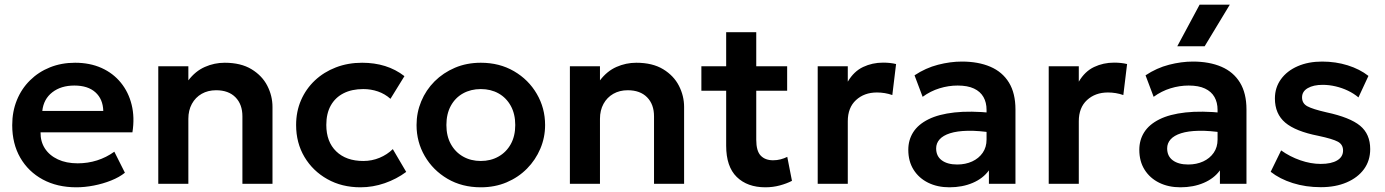

<svg xmlns="http://www.w3.org/2000/svg" viewBox="-20 -782 5895 817"><path d="M305 15Q223.5 15 162 -18.2Q100.5 -51.5 66.2 -111Q32 -170.5 32 -249.5Q32 -307.5 51.8 -356Q71.5 -404.5 107.8 -440.2Q144 -476 192.8 -495.5Q241.5 -515 299.5 -515Q362.5 -515 412 -492.8Q461.5 -470.5 494.2 -430.2Q527 -390 540.2 -336.2Q553.5 -282.5 543.5 -219H152.5Q152 -179.5 171.2 -150Q190.5 -120.5 226.2 -103.8Q262 -87 310.5 -87Q353.5 -87 393 -99.5Q432.5 -112 466.5 -136.5L511.5 -47Q488 -28 453 -14Q418 0 379.2 7.5Q340.5 15 305 15ZM160 -310H419.5Q418 -360.5 386 -389.2Q354 -418 296.5 -418Q239.5 -418 202.5 -389.2Q165.5 -360.5 160 -310Z M653.5 0V-500H781.5V-440Q811.5 -479.5 851.8 -497.2Q892 -515 936 -515Q1005 -515 1050.2 -487.5Q1095.5 -460 1117.5 -417Q1139.5 -374 1139.5 -327V0H1011.5V-287Q1011.5 -338 982 -368Q952.5 -398 899.5 -398Q865 -398 838.2 -382.8Q811.5 -367.5 796.5 -340Q781.5 -312.5 781.5 -276.5V0Z M1514 15Q1434.5 15 1372.8 -19.8Q1311 -54.5 1275.5 -114.2Q1240 -174 1240 -250Q1240 -307.5 1261 -355.8Q1282 -404 1320 -439.8Q1358 -475.5 1409.2 -495.2Q1460.5 -515 1521 -515Q1573.5 -515 1618.5 -501Q1663.5 -487 1701 -458L1641.5 -361.5Q1618 -382.5 1588.2 -392.8Q1558.5 -403 1526 -403Q1477 -403 1441.8 -385Q1406.5 -367 1387.5 -333Q1368.5 -299 1368.5 -250.5Q1368.5 -178.5 1410.8 -137.8Q1453 -97 1526 -97Q1562.5 -97 1595 -110.5Q1627.5 -124 1651.5 -147.5L1708.5 -50.5Q1667.5 -20 1617 -2.5Q1566.5 15 1514 15Z M2026 15Q1946 15 1884.2 -21.2Q1822.5 -57.5 1787.5 -117.8Q1752.5 -178 1752.5 -250Q1752.5 -303 1772.5 -351Q1792.5 -399 1829.2 -435.8Q1866 -472.5 1916 -493.8Q1966 -515 2026 -515Q2105.5 -515 2167.2 -479Q2229 -443 2264.2 -382.5Q2299.5 -322 2299.5 -250Q2299.5 -197 2279.2 -149.2Q2259 -101.5 2222.5 -64.5Q2186 -27.5 2136 -6.2Q2086 15 2026 15ZM2026 -97Q2068 -97 2101.2 -115.8Q2134.5 -134.5 2153.5 -168.8Q2172.5 -203 2172.5 -250Q2172.5 -297 2153.5 -331.5Q2134.5 -366 2101.5 -384.5Q2068.5 -403 2026 -403Q1983.5 -403 1950.2 -384.5Q1917 -366 1898.2 -331.5Q1879.5 -297 1879.5 -250Q1879.5 -203 1898.5 -168.8Q1917.5 -134.5 1950.5 -115.8Q1983.5 -97 2026 -97Z M2405 0V-500H2533V-440Q2563 -479.5 2603.2 -497.2Q2643.5 -515 2687.5 -515Q2756.5 -515 2801.8 -487.5Q2847 -460 2869 -417Q2891 -374 2891 -327V0H2763V-287Q2763 -338 2733.5 -368Q2704 -398 2651 -398Q2616.5 -398 2589.8 -382.8Q2563 -367.5 2548 -340Q2533 -312.5 2533 -276.5V0Z M3237 15Q3160 15 3115 -29Q3070 -73 3070 -162V-645H3198V-500H3329.5V-396H3198V-187.5Q3198 -139.5 3217 -119.8Q3236 -100 3269.5 -100Q3286.5 -100 3301.8 -104Q3317 -108 3330 -114.5L3350 -12.5Q3328 -1 3298.5 7Q3269 15 3237 15ZM2964.5 -396V-500H3084.5V-396Z M3459.5 0V-500H3587.5V-434.5Q3613.5 -478.5 3652.8 -497Q3692 -515.5 3737.5 -515.5Q3753.5 -515.5 3767 -514Q3780.5 -512.5 3793 -509.5L3777 -377.5Q3761.5 -383 3744.8 -385.8Q3728 -388.5 3711.5 -388.5Q3657.5 -388.5 3622.5 -356.2Q3587.5 -324 3587.5 -266V0Z M4020 15Q3969 15 3929.5 -4.5Q3890 -24 3867.5 -59.8Q3845 -95.5 3845 -144.5Q3845 -186.5 3866 -219.5Q3887 -252.5 3930.5 -274.2Q3974 -296 4041.8 -303.5Q4109.5 -311 4202.5 -301.5L4204.5 -217Q4143.5 -226.5 4098 -225.5Q4052.5 -224.5 4022.8 -215Q3993 -205.5 3978.2 -189Q3963.5 -172.5 3963.5 -150.5Q3963.5 -117.5 3987.5 -99.8Q4011.5 -82 4053 -82Q4088.5 -82 4116.8 -95Q4145 -108 4161.5 -131.8Q4178 -155.5 4178 -188V-314.5Q4178 -346 4164.8 -369.2Q4151.5 -392.5 4124.5 -405.2Q4097.5 -418 4055 -418Q4016 -418 3977.8 -406.2Q3939.5 -394.5 3906 -370L3871.5 -461.5Q3919 -493 3971.5 -506.5Q4024 -520 4073 -520Q4143 -520 4194.2 -498Q4245.5 -476 4273.2 -430.8Q4301 -385.5 4301 -316V0H4188V-57Q4163 -22.5 4119 -3.8Q4075 15 4020 15Z M4442.5 0V-500H4570.5V-434.5Q4596.5 -478.5 4635.8 -497Q4675 -515.5 4720.5 -515.5Q4736.5 -515.5 4750 -514Q4763.5 -512.5 4776 -509.5L4760 -377.5Q4744.5 -383 4727.8 -385.8Q4711 -388.5 4694.5 -388.5Q4640.5 -388.5 4605.5 -356.2Q4570.5 -324 4570.5 -266V0Z M5003 15Q4952 15 4912.5 -4.5Q4873 -24 4850.5 -59.8Q4828 -95.5 4828 -144.5Q4828 -186.5 4849 -219.5Q4870 -252.5 4913.5 -274.2Q4957 -296 5024.8 -303.5Q5092.5 -311 5185.5 -301.5L5187.5 -217Q5126.5 -226.5 5081 -225.5Q5035.5 -224.5 5005.8 -215Q4976 -205.5 4961.2 -189Q4946.5 -172.5 4946.5 -150.5Q4946.5 -117.5 4970.5 -99.8Q4994.5 -82 5036 -82Q5071.5 -82 5099.8 -95Q5128 -108 5144.5 -131.8Q5161 -155.5 5161 -188V-314.5Q5161 -346 5147.8 -369.2Q5134.5 -392.5 5107.5 -405.2Q5080.5 -418 5038 -418Q4999 -418 4960.8 -406.2Q4922.5 -394.5 4889 -370L4854.5 -461.5Q4902 -493 4954.5 -506.5Q5007 -520 5056 -520Q5126 -520 5177.2 -498Q5228.5 -476 5256.2 -430.8Q5284 -385.5 5284 -316V0H5171V-57Q5146 -22.5 5102 -3.8Q5058 15 5003 15ZM4989.5 -585 5084.5 -762H5213L5106 -585Z M5600.5 14.5Q5536 14.5 5480.8 -3Q5425.5 -20.5 5387 -51L5431.5 -142Q5468.5 -115.5 5513 -100Q5557.5 -84.5 5600 -84.5Q5645 -84.5 5670 -99.5Q5695 -114.5 5695 -141.5Q5695 -167 5673 -179Q5651 -191 5590 -204Q5493 -223 5449 -260.2Q5405 -297.5 5405 -363Q5405 -409.5 5430.8 -445Q5456.5 -480.5 5501.8 -500.2Q5547 -520 5606 -520Q5663.5 -520 5714.8 -504Q5766 -488 5803 -459L5760.5 -367.5Q5741 -384 5716 -396Q5691 -408 5663.2 -414.5Q5635.5 -421 5608.5 -421Q5569 -421 5544.8 -407Q5520.5 -393 5520.5 -367.5Q5520.5 -342 5543 -329.8Q5565.5 -317.5 5624.5 -304Q5724.5 -282.5 5767.5 -247Q5810.5 -211.5 5810.5 -147.5Q5810.5 -98.5 5784 -62.2Q5757.5 -26 5710.2 -5.8Q5663 14.5 5600.5 14.5Z"/></svg>

Font: Geologica Thin Roman Medium
Style: Regular
Weight: 500
Version: Version 1.010;gftools[0.9.28]